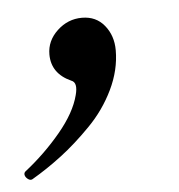

<svg xmlns="http://www.w3.org/2000/svg" viewBox="-73 -156 339 364"><g transform="rotate(-5 96.5 26.0)"><path d="M-24.9 173.8Q-28.8 175.8 -33.2 172.6Q-37.6 169.4 -38.8 165.3Q-40 161.1 -37.1 158.2Q1.5 127.9 32 91.3Q62.5 54.7 70.8 22Q77.1 -1.5 64.9 -5.9Q27.8 -22.5 27.8 -59.1Q27.8 -85 48.1 -104Q68.4 -123 95.2 -123Q122.1 -123 137.9 -103.5Q153.8 -84 153.8 -56.2Q153.8 -18.6 136 18.3Q118.2 55.2 89.1 84.7Q60.1 114.3 32.2 135.5Q4.4 156.7 -24.9 173.8Z"/></g></svg>

Font: Junicode SmCond
Style: Italic
Weight: 400
Width: 4
Italic angle: -11°
Designer: Peter S. Baker
Version: Version 2.206